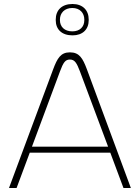

<svg xmlns="http://www.w3.org/2000/svg" viewBox="-20 -941 700 961"><path d="M246 -594 25 0H63L129 -177H532L598 0H635L415 -594C394 -650 377 -679 330 -679C284 -679 267 -650 246 -594ZM140 -207 280 -583C297 -629 307 -643 330 -643C354 -643 364 -626 380 -584L521 -207ZM259 -840C259 -794 289 -764 343 -764C394 -764 424 -794 424 -840V-843C424 -890 394 -921 343 -921C289 -921 259 -890 259 -843ZM280 -840V-843C280 -876 303 -901 342 -901C380 -901 402 -876 402 -843V-840C402 -807 380 -784 342 -784C303 -784 280 -807 280 -840Z"/></svg>

Font: LT Wave Text Thin
Style: Regular
Weight: 100
Designer: Daniel Lyons
Version: Version 2.5 (Glyphs App)